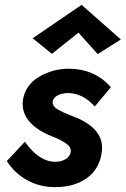

<svg xmlns="http://www.w3.org/2000/svg" viewBox="-20 -752 516 788"><path d="M302 -618 193 -531 114 -595 315 -732 476 -590 381 -530ZM82 -170Q141 -88 206 -88Q230 -88 248 -98Q266 -108 270 -127Q272 -138 266.5 -147.5Q261 -157 248.5 -165Q236 -173 225.5 -178.5Q215 -184 197 -191Q179 -198 171 -202Q63 -255 74 -341Q83 -401 137.5 -435Q192 -469 261 -470Q369 -470 435 -394L369 -315Q319 -370 259 -370Q236 -370 217.5 -361Q199 -352 196 -335Q195 -326 200.5 -317.5Q206 -309 218.5 -302Q231 -295 242 -290Q253 -285 270.5 -278Q288 -271 296 -268Q409 -219 398 -130Q389 -59 337 -21.5Q285 16 207 16Q142 16 90.5 -13Q39 -42 8 -91Z"/></svg>

Font: Jost* 600 Semi
Style: Italic
Weight: 600
Italic angle: -10°
Version: Version 3.500